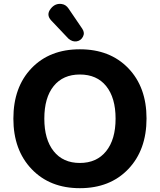

<svg xmlns="http://www.w3.org/2000/svg" viewBox="-20 -974 836 1005"><path d="M338 -772 248 -867Q220 -897 246 -929Q269 -958 303 -953Q325 -950 339 -929L411 -823Q425 -802 414 -781.5Q403 -761 381 -757.5Q359 -754 338 -772ZM398 11Q241 11 145.5 -89Q50 -189 50 -353Q50 -518 145 -617Q240 -716 398 -716Q556 -716 651.5 -617Q747 -518 747 -354Q747 -189 651.5 -89Q556 11 398 11ZM398 -584Q310 -584 261 -523.5Q212 -463 212 -353Q212 -244 261 -182.5Q310 -121 398 -121Q486 -121 535.5 -182.5Q585 -244 585 -353Q585 -462 536 -523Q487 -584 398 -584Z"/></svg>

Font: Nunito ExtraBold
Style: Regular
Weight: 800
Designer: Vernon Adams
Foundry: Vernon Adams
Version: Version 3.602